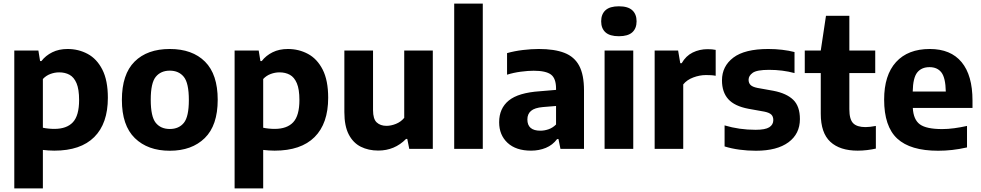

<svg xmlns="http://www.w3.org/2000/svg" viewBox="-20 -828 5458 1068"><path d="M59.5 220V-547H193.5L203 -488.5H210.5Q234 -519 270.8 -537.2Q307.5 -555.5 356 -555.5Q416.5 -555.5 467.5 -528.2Q518.5 -501 549.2 -441Q580 -381 580 -284Q580 -141 504.2 -65.5Q428.5 10 282 10Q265.5 10 249.2 8.8Q233 7.5 218.5 6V220ZM282 -111Q351 -111 385.5 -148Q420 -185 420 -271.5Q420 -331.5 405.8 -365Q391.5 -398.5 366.8 -412Q342 -425.5 309 -425.5Q284.5 -425.5 260.2 -416.5Q236 -407.5 218.5 -388.5V-117.5Q232 -114.5 249 -112.8Q266 -111 282 -111Z M924.5 10.5Q802 10.5 730 -59.8Q658 -130 658 -272Q658 -415 728.5 -485.2Q799 -555.5 924.5 -555.5Q1050 -555.5 1120.5 -485Q1191 -414.5 1191 -273Q1191 -130.5 1119 -60Q1047 10.5 924.5 10.5ZM924.5 -110.5Q975 -110.5 1002.8 -144.8Q1030.5 -179 1030.5 -271.5Q1030.5 -366 1002.5 -400.5Q974.5 -435 924.5 -435Q874.5 -435 846.5 -400.8Q818.5 -366.5 818.5 -273.5Q818.5 -179.5 846.2 -145Q874 -110.5 924.5 -110.5Z M1285 220V-547H1419L1428.5 -488.5H1436Q1459.5 -519 1496.2 -537.2Q1533 -555.5 1581.5 -555.5Q1642 -555.5 1693 -528.2Q1744 -501 1774.8 -441Q1805.5 -381 1805.5 -284Q1805.5 -141 1729.8 -65.5Q1654 10 1507.5 10Q1491 10 1474.8 8.8Q1458.5 7.5 1444 6V220ZM1507.5 -111Q1576.5 -111 1611 -148Q1645.5 -185 1645.5 -271.5Q1645.5 -331.5 1631.2 -365Q1617 -398.5 1592.2 -412Q1567.5 -425.5 1534.5 -425.5Q1510 -425.5 1485.8 -416.5Q1461.5 -407.5 1444 -388.5V-117.5Q1457.5 -114.5 1474.5 -112.8Q1491.5 -111 1507.5 -111Z M2084 9.5Q2029.5 9.5 1987 -11.8Q1944.5 -33 1920 -80Q1895.5 -127 1895.5 -204.5V-547H2055V-215.5Q2055 -166 2075.5 -147Q2096 -128 2130 -128Q2155 -128 2182.5 -139Q2210 -150 2228.5 -172.5V-547H2387.5V0H2256.5L2245.5 -55H2238.5Q2175 9.5 2084 9.5Z M2506.5 0V-808H2665.5V0Z M2934 10Q2850 10 2803.2 -33.5Q2756.5 -77 2756.5 -148Q2756.5 -225 2810 -268.8Q2863.5 -312.5 2984 -320.5L3073 -328V-335.5Q3073 -392 3044.8 -413.2Q3016.5 -434.5 2948.5 -434.5Q2917 -434.5 2877 -429.2Q2837 -424 2800.5 -412.5V-532.5Q2840.5 -544 2888.2 -549.8Q2936 -555.5 2977 -555.5Q3064 -555.5 3119.5 -534Q3175 -512.5 3201.8 -462.2Q3228.5 -412 3228.5 -325.5V0H3097.5L3086.5 -54.5H3079Q3054 -21 3016.2 -5.5Q2978.5 10 2934 10ZM2913.5 -163.5Q2913.5 -101 2986 -101Q3008 -101 3031 -108.8Q3054 -116.5 3073 -135.5V-238.5L3000 -232.5Q2954 -228.5 2933.8 -211.2Q2913.5 -194 2913.5 -163.5Z M3343 0V-547H3502.5V0ZM3422.5 -626.5Q3372 -626.5 3348 -648.2Q3324 -670 3324 -709.5Q3324 -749 3348 -771Q3372 -793 3422.5 -793Q3473 -793 3497 -771Q3521 -749 3521 -709.5Q3521 -670 3497 -648.2Q3473 -626.5 3422.5 -626.5Z M3621.5 0V-547H3752L3764 -476.5H3772Q3795 -517 3833 -535.8Q3871 -554.5 3916.5 -554.5Q3929 -554.5 3940.5 -553.5Q3952 -552.5 3961 -550.5V-406.5Q3948.5 -409 3934.2 -409.8Q3920 -410.5 3907 -410.5Q3872 -410.5 3836.5 -397.2Q3801 -384 3780.5 -358.5V0Z M4185 10.5Q4138 10.5 4093.5 4.5Q4049 -1.5 4010.5 -13.5V-130.5Q4092 -106 4183 -106Q4237 -106 4259.2 -120.2Q4281.5 -134.5 4281.5 -160Q4281.5 -180 4270.2 -190.8Q4259 -201.5 4232 -207L4143 -223Q4066 -237.5 4031 -276.5Q3996 -315.5 3996 -381Q3996 -459.5 4059.2 -507.5Q4122.5 -555.5 4253.5 -555.5Q4293.5 -555.5 4331.2 -551Q4369 -546.5 4399.5 -538.5V-421.5Q4333.5 -439.5 4258 -439.5Q4190 -439.5 4167 -423Q4144 -406.5 4144 -384.5Q4144 -366.5 4154.8 -355.5Q4165.5 -344.5 4193 -339L4282 -323Q4355 -309 4392.2 -273Q4429.5 -237 4429.5 -165.5Q4429.5 -83.5 4365.8 -36.5Q4302 10.5 4185 10.5Z M4751 10Q4652 10 4598.8 -39.2Q4545.5 -88.5 4545.5 -195.5V-421.5H4456.5V-547H4545.5L4574.5 -740H4704.5V-547H4848.5V-421.5H4704.5V-220.5Q4704.5 -164 4725.8 -142.5Q4747 -121 4794.5 -121Q4817.5 -121 4852 -127.5V-1.5Q4830.5 3.5 4803.5 6.8Q4776.5 10 4751 10Z M5198.5 10.5Q5044 10.5 4971 -57Q4898 -124.5 4898 -274Q4898 -410 4964.2 -482.8Q5030.5 -555.5 5152 -555.5Q5268.5 -555.5 5329 -482.2Q5389.5 -409 5389.5 -269V-227.5H5057.5Q5061 -162.5 5097 -136.2Q5133 -110 5221 -110Q5253 -110 5288.2 -114.8Q5323.5 -119.5 5359 -127.5V-8Q5315 2 5276 6.2Q5237 10.5 5198.5 10.5ZM5150.5 -454.5Q5106 -454.5 5082.2 -425Q5058.5 -395.5 5057 -319H5241Q5239.5 -395 5216.8 -424.8Q5194 -454.5 5150.5 -454.5Z"/></svg>

Font: Encode Sans
Style: Bold
Weight: 700
Designer: Multiple Designers
Foundry: Impallari Type
Version: Version 3.002; ttfautohint (v1.8.3) -l 8 -r 50 -G 200 -x 14 